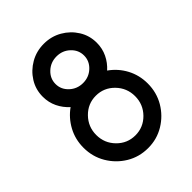

<svg xmlns="http://www.w3.org/2000/svg" viewBox="-205 -817 931 931"><g transform="rotate(-45 260.5 -351.0)"><path d="M261.2 -622.6Q220.7 -622.6 191.9 -595.7Q163.1 -568.8 163.1 -531.2Q163.1 -493.7 191.9 -466.8Q220.7 -439.9 261.2 -439.9Q301.8 -439.9 330.3 -466.8Q358.9 -493.7 358.9 -531.2Q358.9 -568.8 330.3 -595.7Q301.8 -622.6 261.2 -622.6ZM261.2 -81.1Q316.4 -81.1 355.5 -120.8Q394.5 -160.6 394.5 -216.8Q394.5 -272.9 355.5 -313Q316.4 -353 261.2 -353Q206.1 -353 167 -313Q127.9 -272.9 127.9 -216.8Q127.9 -160.6 167 -120.8Q206.1 -81.1 261.2 -81.1ZM386.2 -400.4Q430.2 -369.6 455.8 -321.8Q481.4 -273.9 481.4 -216.8Q481.4 -155.3 451.7 -104.7Q421.9 -54.2 371.8 -23.9Q321.8 6.3 261.2 6.3Q200.2 6.3 150.1 -23.9Q100.1 -54.2 70.3 -104.7Q40.5 -155.3 40.5 -216.8Q40.5 -273.9 66.4 -321.8Q92.3 -369.6 135.7 -400.4Q107.9 -425.3 91.8 -458.7Q75.7 -492.2 75.7 -531.2Q75.7 -580.6 100.8 -620.8Q126 -661.1 168 -685.3Q210 -709.5 261.2 -709.5Q312 -709.5 354 -685.3Q396 -661.1 421.1 -620.8Q446.3 -580.6 446.3 -531.2Q446.3 -492.2 430.2 -458.7Q414.1 -425.3 386.2 -400.4Z"/></g></svg>

Font: Qaz
Style: Regular
Weight: 400
Designer: GGBotNet
Foundry: f0n7
Version: 0.70